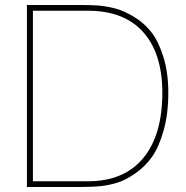

<svg xmlns="http://www.w3.org/2000/svg" viewBox="-20 -750 745 770"><path d="M296 -730Q346 -730 372 -728Q409 -725 444 -715.5Q479 -706 519 -681.5Q559 -657 587.5 -620.5Q616 -584 635.5 -521Q655 -458 655 -378Q655 -293 636 -226Q617 -159 589 -120Q561 -81 522.5 -54.5Q484 -28 452.5 -18Q421 -8 388 -4Q352 0 296 0H88V-730ZM112 -23H332Q477 -23 554 -115.5Q631 -208 631 -378Q631 -535 554.5 -621Q478 -707 332 -707H112Z"/></svg>

Font: Nacelle Thin
Style: Regular
Weight: 100
Designer: Sora Sagano
Foundry: Sora Sagano
Version: Version 1.000;FEAKit 1.0